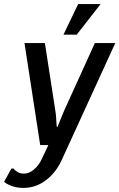

<svg xmlns="http://www.w3.org/2000/svg" viewBox="-42 -711 585 941"><path d="M269 -541 341 -691H451L334 -541ZM72 210Q32 210 2 195Q-12 189 -22 180L14 115H24Q31 124 38 128Q53 140 75 140Q100 140 123.5 120.5Q147 101 162 70L195 0H155L78 -500H178L229 -170Q232 -157 234 -119L236 -90H240L252 -119Q255 -126 262 -144Q269 -162 273 -170L423 -500H523L262 70Q234 133 184 171.5Q134 210 72 210Z"/></svg>

Font: Scada
Style: Italic
Weight: 400
Italic angle: -10°
Designer: Jovanny Lemonad
Foundry: Jovanny Lemonad
Version: Version 4.100;PS 004.100;hotconv 1.0.88;makeotf.lib2.5.64775